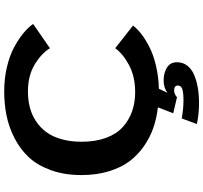

<svg xmlns="http://www.w3.org/2000/svg" viewBox="-46 -700 943 890"><g transform="rotate(-90 425.0 -254.5)"><path d="M420 95 345.5 77.5 373 6.5Q322 0.5 277.8 -14.8Q233.5 -30 192.5 -58.5Q151.5 -87 122.5 -126Q93.5 -165 76.2 -221.8Q59 -278.5 59 -348Q59 -427 81.8 -489.8Q104.5 -552.5 141.8 -592.2Q179 -632 230.2 -658.2Q281.5 -684.5 335 -695.2Q388.5 -706 447 -706Q506 -706 559.2 -693.5Q612.5 -681 651 -660.2Q689.5 -639.5 716.2 -617.5Q743 -595.5 759.5 -572L647 -494Q622.5 -534 571 -565Q519.5 -596 446 -596Q407 -596 373 -587.2Q339 -578.5 309.5 -559.2Q280 -540 258.8 -511.5Q237.5 -483 225.5 -441.2Q213.5 -399.5 213.5 -348Q213.5 -283.5 231.2 -234.8Q249 -186 281 -157Q313 -128 353.5 -113.5Q394 -99 443 -99Q516.5 -99 569.5 -127.8Q622.5 -156.5 647 -191.5L752 -109Q737.5 -89.5 712.8 -70.2Q688 -51 652.2 -32.8Q616.5 -14.5 566 -2.5Q515.5 9.5 459 11L440.5 50.5Q464 33 497.5 33Q532 33 557 48.2Q582 63.5 582 95Q582 122 566.5 142.2Q551 162.5 523.8 174.2Q496.5 186 463.5 191.5Q430.5 197 392.5 197Q340.5 197 295.5 187L321.5 117Q367 125 405 125Q439 125 456.5 119.8Q474 114.5 474 99Q474 81.5 450 81.5Q442.5 81.5 433.2 85.8Q424 90 420 95Z"/></g></svg>

Font: League Mono Wide SemiBold
Style: Regular
Weight: 600
Width: 8
Designer: Tyler Finck
Foundry: The League of Moveable Type / Tyler Finck
Version: Version 2.210